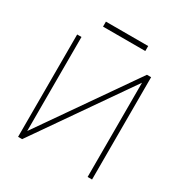

<svg xmlns="http://www.w3.org/2000/svg" viewBox="-198 -1021 1108 1168"><g transform="rotate(30 356.0 -437.0)"><path d="M95.7 -718.8H126V-27.3H104.5L585.9 -718.8H615.2V0H584V-691.4H604.5L124 0H95.7ZM208 -874H504.9V-838.9H208Z"/></g></svg>

Font: Min Sans VF VF
Style: Regular
Weight: 400
Designer: Jinseong-Kim, NotoSansCJK, Nunito
Foundry: Jinseong-Kim
Version: Version 1.420;Glyphs 3.1.2 (3151)